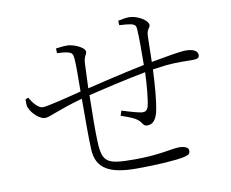

<svg xmlns="http://www.w3.org/2000/svg" viewBox="-81 -854 1162 964"><g transform="rotate(-10 500.0 -372.5)"><path d="M579 -719C604 -718 625 -716 639 -713C656 -709 663 -702 664 -687C667 -648 667 -565 666 -501C567 -481 429 -448 371 -434L376 -559C378 -599 392 -601 392 -617C392 -641 332 -664 305 -664C280 -664 263 -661 246 -659L247 -635C265 -634 290 -633 305 -628C321 -623 327 -618 329 -589C331 -565 331 -500 330 -425C268 -409 154 -380 130 -380C107 -380 80 -414 66 -440L51 -434C51 -419 50 -403 54 -393C68 -358 106 -325 132 -325C158 -325 196 -351 330 -388C330 -291 329 -186 332 -131C336 -27 408 5 542 5C650 5 743 -2 781 -10C807 -16 816 -20 816 -38C816 -54 797 -63 768 -63C732 -63 664 -42 542 -42C397 -42 374 -53 370 -168C368 -215 369 -311 371 -399C437 -415 561 -444 666 -464C664 -402 657 -324 648 -290C642 -273 632 -268 620 -268C603 -268 556 -282 515 -295L507 -270C546 -256 590 -243 606 -215C616 -200 622 -199 632 -199C662 -199 679 -223 688 -268C697 -312 704 -396 707 -471L774 -480C836 -486 875 -483 911 -483C934 -483 946 -487 946 -502C946 -525 922 -536 884 -536C858 -536 784 -523 708 -509L711 -641C712 -676 729 -679 729 -694C729 -718 676 -750 634 -750C616 -750 599 -746 578 -742Z"/></g></svg>

Font: Noto Serif CJK SC ExtraLight
Style: Regular
Weight: 200
Designer: Ryoko NISHIZUKA 西塚涼子 (kana & ideographs); Frank Grießhammer (Latin, Greek & Cyrillic); Wenlong ZHANG 张文龙 (bopomofo); San
Foundry: Adobe
Version: Version 2.001;hotconv 1.1.0;makeotfexe 2.6.0